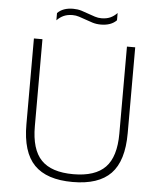

<svg xmlns="http://www.w3.org/2000/svg" viewBox="-61 -969 857 1030"><g transform="rotate(5 368.0 -454.0)"><path d="M368.5 9Q228.5 9 161.8 -59.5Q95 -128 95 -277.5V-740H141V-271.5Q141 -146.5 195.8 -89.8Q250.5 -33 368.5 -33Q486 -33 541 -89.8Q596 -146.5 596 -271.5V-740H640.5V-277.5Q640.5 -128 574.2 -59.5Q508 9 368.5 9ZM445.5 -845.5Q422 -845.5 401.2 -851.8Q380.5 -858 361 -865.5Q343 -872 326 -877.5Q309 -883 291 -883Q264 -883 244 -874.2Q224 -865.5 206.5 -847.5V-886.5Q236 -917 291.5 -917Q315 -917 335.8 -910.8Q356.5 -904.5 376 -897Q394 -890.5 411 -885Q428 -879.5 446 -879.5Q473 -879.5 493 -888.2Q513 -897 530.5 -915V-876Q501 -845.5 445.5 -845.5Z"/></g></svg>

Font: Encode Sans SemiExpanded SemiExpanded ExtraLight
Style: Regular
Weight: 200
Width: 6
Designer: Multiple Designers
Foundry: Impallari Type
Version: Version 3.000; ttfautohint (v1.8.3) -l 8 -r 50 -G 200 -x 14 